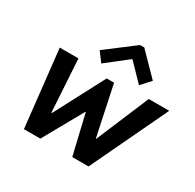

<svg xmlns="http://www.w3.org/2000/svg" viewBox="-166 -954 1151 1134"><g transform="rotate(30 410.0 -386.5)"><path d="M131.3 0 73.7 -522.9H201.2L223.1 -165H226.6L404.8 -503.9H455.1L526.9 -164.6H529.8L680.7 -522.9H820.3L571.8 0H460.9L397 -270.5H394.5L243.2 0ZM333 -564.5 285.2 -627.9 477.1 -773.4H505.4L647.9 -627.9L589.8 -564.5L481 -677.2H477.1Z"/></g></svg>

Font: Reddit Sans
Style: Bold Italic
Weight: 700
Italic angle: -11.25°
Designer: Stephen Hutchings
Version: Version 1.013